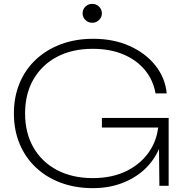

<svg xmlns="http://www.w3.org/2000/svg" viewBox="-20 -963 960 995"><path d="M508 -302V-352H854V0H806L804 -191Q777 -130 729 -85Q679 -39 611 -13.5Q543 12 461 12Q370 12 295 -16Q220 -44 165.5 -95.5Q111 -147 81.5 -218Q52 -289 52 -375Q52 -461 81.5 -532Q111 -603 166 -654.5Q221 -706 296.5 -734Q372 -762 463 -762Q568 -762 651 -725Q734 -688 785 -624Q836 -560 844 -479H786Q774 -548 731 -600Q688 -652 619.5 -681Q551 -710 460 -710Q354 -710 275.5 -668.5Q197 -627 153.5 -552Q110 -477 110 -375Q110 -274 153.5 -198.5Q197 -123 276 -81.5Q355 -40 461 -40Q565 -40 642 -80Q719 -120 761 -189Q792 -240 800 -302ZM458 -845Q437 -845 422.5 -859.5Q408 -874 408 -894Q408 -914 422.5 -928.5Q437 -943 458 -943Q479 -943 493.5 -928.5Q508 -914 508 -894Q508 -874 493.5 -859.5Q479 -845 458 -845Z"/></svg>

Font: Bounded
Style: Regular
Weight: 200
Designer: Vlad Churkin
Version: Version 1.0